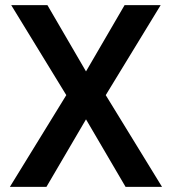

<svg xmlns="http://www.w3.org/2000/svg" viewBox="-20 -731 671 751"><path d="M165.5 -710.9 316.4 -451.7 467.3 -710.9H608.4L393.6 -358.9L613.8 0H471.2L316.4 -264.2L161.6 0H18.6L239.3 -358.9L23.9 -710.9Z"/></svg>

Font: Vazirmatn RD UI Medium
Style: Regular
Weight: 500
Designer: Saber Rastikerdar
Foundry: Saber Rastikerdar
Version: Version 33.003